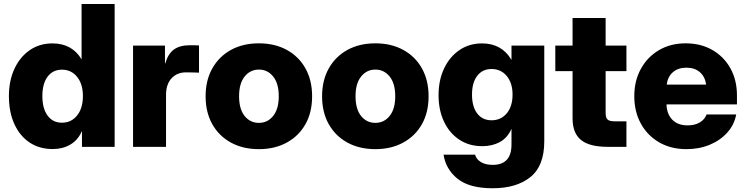

<svg xmlns="http://www.w3.org/2000/svg" viewBox="-20 -748 3797 978"><path d="M248.5 11.2Q180.7 11.2 130.6 -22.2Q80.6 -55.7 53 -116.5Q25.4 -177.2 25.4 -258.8Q25.4 -337.4 53.7 -397.9Q82 -458.5 131.8 -492.7Q181.6 -526.9 247.1 -526.9Q346.7 -526.9 395 -446.3H395.5V-727.5H564V0H397.5V-79.6H397Q377 -34.2 338.1 -11.5Q299.3 11.2 248.5 11.2ZM295.4 -123Q343.3 -123 372.8 -159.9Q402.3 -196.8 402.3 -258.8Q402.3 -319.8 372.8 -356.4Q343.3 -393.1 295.4 -393.1Q249 -393.1 222.4 -357.4Q195.8 -321.8 195.8 -258.8Q195.8 -195.3 222.4 -159.2Q249 -123 295.4 -123Z M657.7 0V-515.6H820.3V-424.8H821.8Q835.9 -474.1 866 -495.8Q896 -517.6 947.8 -517.6Q961.4 -517.6 972.4 -517.3Q983.4 -517.1 993.7 -516.6V-377.9Q984.4 -378.4 964.8 -378.9Q945.3 -379.4 927.2 -379.4Q881.8 -379.4 853.8 -349.1Q825.7 -318.8 825.7 -264.2V0Z M1298.8 11.7Q1217.8 11.7 1156.7 -21.5Q1095.7 -54.7 1061.5 -115.2Q1027.3 -175.8 1027.3 -257.8Q1027.3 -338.9 1061.5 -399.7Q1095.7 -460.4 1156.7 -493.9Q1217.8 -527.3 1298.8 -527.3Q1379.4 -527.3 1440.7 -493.9Q1502 -460.4 1535.9 -399.7Q1569.8 -338.9 1569.8 -257.8Q1569.8 -175.8 1535.9 -115.5Q1502 -55.2 1440.7 -21.7Q1379.4 11.7 1298.8 11.7ZM1298.8 -122.1Q1342.8 -122.1 1371.3 -157.2Q1399.9 -192.4 1399.9 -257.8Q1399.9 -323.2 1371.3 -358.4Q1342.8 -393.6 1298.8 -393.6Q1254.9 -393.6 1226.3 -358.4Q1197.8 -323.2 1197.8 -257.8Q1197.8 -192.4 1226.1 -157.2Q1254.4 -122.1 1298.8 -122.1Z M1892.1 11.7Q1811 11.7 1750 -21.5Q1689 -54.7 1654.8 -115.2Q1620.6 -175.8 1620.6 -257.8Q1620.6 -338.9 1654.8 -399.7Q1689 -460.4 1750 -493.9Q1811 -527.3 1892.1 -527.3Q1972.7 -527.3 2033.9 -493.9Q2095.2 -460.4 2129.2 -399.7Q2163.1 -338.9 2163.1 -257.8Q2163.1 -175.8 2129.2 -115.5Q2095.2 -55.2 2033.9 -21.7Q1972.7 11.7 1892.1 11.7ZM1892.1 -122.1Q1936 -122.1 1964.6 -157.2Q1993.2 -192.4 1993.2 -257.8Q1993.2 -323.2 1964.6 -358.4Q1936 -393.6 1892.1 -393.6Q1848.1 -393.6 1819.6 -358.4Q1791 -323.2 1791 -257.8Q1791 -192.4 1819.3 -157.2Q1847.7 -122.1 1892.1 -122.1Z M2489.7 210.9Q2370.6 210.9 2310.8 162.6Q2251 114.3 2239.3 40H2399.9Q2406.7 64 2430.2 77.9Q2453.6 91.8 2489.7 91.8Q2585.4 91.8 2585.4 -11.7V-91.3H2585Q2564.5 -45.4 2525.9 -24.4Q2487.3 -3.4 2437 -3.4Q2369.1 -3.4 2319.1 -36.9Q2269 -70.3 2241.5 -128.9Q2213.9 -187.5 2213.9 -263.2Q2213.9 -339.8 2242.2 -399.4Q2270.5 -459 2320.3 -492.9Q2370.1 -526.9 2435.5 -526.9Q2535.6 -526.9 2585 -443.4H2585.4V-515.6H2752.4V-28.3Q2752.4 97.7 2681.4 154.3Q2610.4 210.9 2489.7 210.9ZM2483.9 -135.3Q2531.7 -135.3 2561.3 -170.7Q2590.8 -206.1 2590.8 -266.1Q2590.8 -325.2 2561.3 -360.8Q2531.7 -396.5 2483.9 -396.5Q2437.5 -396.5 2410.9 -361.8Q2384.3 -327.1 2384.3 -266.1Q2384.3 -204.6 2410.9 -169.9Q2437.5 -135.3 2483.9 -135.3Z M3170.9 -515.6V-385.7H3064.9V-173.3Q3064.9 -148.4 3074.7 -139.2Q3084.5 -129.9 3112.8 -129.9H3170.9V0H3075.7Q2982.9 0 2939.7 -34.9Q2896.5 -69.8 2896.5 -145V-385.7H2808.6V-515.6H2896.5V-656.2H3064.9V-515.6Z M3476.6 11.7Q3397.5 11.7 3337.6 -22.9Q3277.8 -57.6 3244.4 -118.4Q3210.9 -179.2 3210.9 -257.8Q3210.9 -336.4 3244.4 -397.2Q3277.8 -458 3336.9 -492.7Q3396 -527.3 3472.2 -527.3Q3549.8 -527.3 3608.6 -493.4Q3667.5 -459.5 3700.7 -399.7Q3733.9 -339.8 3733.9 -261.7V-216.3H3375Q3376.5 -167 3404.5 -138.2Q3432.6 -109.4 3482.4 -109.4Q3519.5 -109.4 3544.7 -124.5Q3569.8 -139.6 3579.1 -165H3730Q3720.7 -113.3 3685.1 -73.2Q3649.4 -33.2 3595.5 -10.7Q3541.5 11.7 3476.6 11.7ZM3376 -316.9H3577.1Q3571.3 -357.4 3544.9 -380.4Q3518.6 -403.3 3476.6 -403.3Q3434.1 -403.3 3407.7 -380.4Q3381.3 -357.4 3376 -316.9Z"/></svg>

Font: Inter Display ExtraBold
Style: Regular
Weight: 800
Designer: Rasmus Andersson
Foundry: rsms
Version: Version 4.000;git-a52131595